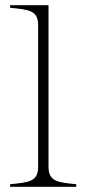

<svg xmlns="http://www.w3.org/2000/svg" viewBox="-20 -720 333 740"><path d="M19 -10V0H274V-10C203 -17 167 -20 167 -77V-700H19V-690C91 -683 127 -680 127 -623V-77C127 -20 91 -17 19 -10Z"/></svg>

Font: Sprat Thin
Style: Regular
Weight: 100
Designer: Ethan Nakache
Foundry: Collletttivo
Version: Version 2.000;Glyphs 3.2 (3217)